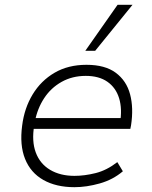

<svg xmlns="http://www.w3.org/2000/svg" viewBox="-20 -769 633 797"><path d="M289 8Q213 8 160 -22Q107 -52 84 -109.5Q61 -167 72 -248Q81 -320 115.5 -377Q150 -434 206.5 -467Q263 -500 339 -500Q416 -500 460.5 -467Q505 -434 520 -377.5Q535 -321 524 -249L521 -234H102L109 -279H505L478 -257Q488 -317 474.5 -361Q461 -405 426 -429.5Q391 -454 336 -454Q280 -454 235.5 -429Q191 -404 163 -361Q135 -318 125 -265L122 -248Q111 -183 128.5 -136Q146 -89 188 -64Q230 -39 289 -39Q331 -39 377 -50.5Q423 -62 467 -96L490 -58Q449 -23 394 -7.5Q339 8 289 8ZM334 -558 468 -749H530L375 -558Z"/></svg>

Font: Nunito Sans 7pt ExtraLight
Style: Italic
Weight: 250
Italic angle: -9°
Designer: Vernon Adams
Foundry: Vernon Adams
Version: Version 3.101;gftools[0.9.27]